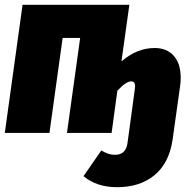

<svg xmlns="http://www.w3.org/2000/svg" viewBox="-23 -554 799 800"><path d="M730 -229Q730 -212 727 -192L700 0L696 29Q681 127 620 176.5Q559 226 465 226Q380 226 325 180L399 73Q417 83 429 87Q441 91 457 91Q479 91 492 78.5Q505 66 508 43L514 0L538 -177Q540 -191 540 -194Q540 -215 524 -215Q502 -215 466 -176L442 0H256L311 -396H238L183 0H-3L71 -534H516L483 -298Q548 -354 621 -354Q672 -354 701 -321.5Q730 -289 730 -229Z"/></svg>

Font: Fira Sans Condensed Black
Style: Italic
Weight: 900
Width: 3
Italic angle: -8°
Designer: Carrois Corporate & Edenspiekermann AG
Foundry: Carrois Corporate GbR & Edenspiekermann AG
Version: Version 4.203